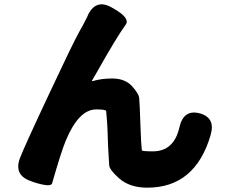

<svg xmlns="http://www.w3.org/2000/svg" viewBox="-20 -810 1040 888"><path d="M134 32 124 28Q43 1 72 -78Q92 -131 212 -386Q317 -610 346 -662Q366 -697 384 -733L387 -741Q425 -818 499 -774L508 -769Q582 -726 562 -697Q518 -636 428 -476L406 -438Q404 -434 409 -435Q449 -447 499 -447Q558 -447 590.5 -411.5Q623 -376 624 -354Q627 -311 628 -268L631 -195Q632 -155 636 -115Q637 -110 687 -110Q785 -110 810 -222Q829 -305 903 -286Q978 -266 954 -185Q883 58 661 58Q580 58 531 15Q486 -25 485 -46Q482 -88 480 -131L477 -215Q475 -256 471 -296Q470 -304 425 -304Q344 -304 284 -159Q263 -109 221 38Q215 58 134 32Z"/></svg>

Font: Resource Han Rounded TW Heavy
Style: Regular
Weight: 900
Designer: Cyano Hao (round all glyphs); Ryoko NISHIZUKA 西塚涼子 (kana, bopomofo & ideographs); Paul D. Hunt (Latin, Greek & Cyrillic)
Foundry: Cyano Hao
Version: 0.990